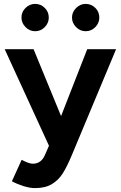

<svg xmlns="http://www.w3.org/2000/svg" viewBox="-20 -752 619 984"><path d="M41 177 91 67Q128 87 148 87Q191 87 210 43L231 -5L4 -500H152L293 -157L427 -500H575L349 41Q324 101 302 136Q280 171 246 191.5Q212 212 160 212Q133 212 101 202Q69 192 41 177ZM349 -662Q349 -690 370 -711Q391 -732 419 -732Q448 -732 468.5 -711.5Q489 -691 489 -662Q489 -634 468.5 -613Q448 -592 419 -592Q391 -592 370 -613Q349 -634 349 -662ZM160 -732Q189 -732 209.5 -711.5Q230 -691 230 -662Q230 -634 209.5 -613Q189 -592 160 -592Q132 -592 111 -613Q90 -634 90 -662Q90 -691 111 -711.5Q132 -732 160 -732Z"/></svg>

Font: Oak Sans
Style: Bold
Weight: 700
Designer: Erik Kennedy, Walven
Foundry: Erik Kennedy, Walven
Version: Version 1.000